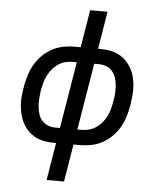

<svg xmlns="http://www.w3.org/2000/svg" viewBox="-62 -788 873 1055"><g transform="rotate(5 375.0 -260.0)"><path d="M235 215 269 8H257Q230 8 204.5 3.5Q179 -1 156.5 -12.5Q134 -24 116 -41.5Q98 -59 86 -80.5Q74 -102 67.5 -127Q61 -152 58.5 -178Q56 -204 58.5 -230.5Q61 -257 66 -284V-288Q72 -319 81.5 -349.5Q91 -380 107 -408Q123 -436 147 -460Q171 -484 199.5 -499.5Q228 -515 259 -521.5Q290 -528 320 -528H358L392 -735H488L454 -528H466Q493 -528 519 -523.5Q545 -519 567.5 -507.5Q590 -496 607.5 -478.5Q625 -461 637.5 -439.5Q650 -418 656.5 -393Q663 -368 665 -342Q667 -316 664.5 -289.5Q662 -263 658 -236L657 -232Q652 -201 642.5 -170.5Q633 -140 617 -112Q601 -84 577 -60Q553 -36 524.5 -20.5Q496 -5 464.5 1.5Q433 8 403 8H365L331 215ZM283 -76 344 -444H320Q300 -444 279.5 -438.5Q259 -433 240.5 -420.5Q222 -408 208.5 -391Q195 -374 185 -354.5Q175 -335 170 -315Q165 -295 161 -275L160 -270Q157 -248 155.5 -226.5Q154 -205 156 -183.5Q158 -162 164 -142.5Q170 -123 183 -107.5Q196 -92 215.5 -84Q235 -76 257 -76ZM379 -76H403Q423 -76 443.5 -81.5Q464 -87 482.5 -99.5Q501 -112 515 -129Q529 -146 538.5 -165.5Q548 -185 553.5 -205Q559 -225 562 -245L563 -250Q567 -272 568.5 -293.5Q570 -315 568 -336.5Q566 -358 559.5 -377.5Q553 -397 540.5 -412.5Q528 -428 508 -436Q488 -444 466 -444H440Z"/></g></svg>

Font: Iosevka Custom Medium Oblique
Style: Regular
Weight: 500
Italic angle: -9°
Designer: Belleve Invis
Foundry: Belleve Invis
Version: Version 27.0.1